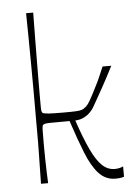

<svg xmlns="http://www.w3.org/2000/svg" viewBox="-53 -782 607 832"><g transform="rotate(-5 250.0 -366.0)"><path d="M92 2Q93 -50 93.5 -84Q94 -118 94.5 -139.5Q95 -161 95 -177Q95 -193 95 -208.5Q95 -224 95 -246Q95 -269 95 -309Q95 -349 95 -401.5Q95 -454 94.5 -512Q94 -570 93.5 -629Q93 -688 92 -740H123Q122 -684 121.5 -621Q121 -558 120.5 -498.5Q120 -439 120 -396Q120 -353 120 -339Q120 -320 121 -313.5Q122 -307 125 -304Q130 -300 150.5 -298.5Q171 -297 215 -297Q253 -297 271 -298Q289 -299 296.5 -302Q304 -305 310 -310Q321 -317 333.5 -339Q346 -361 358 -385Q371 -410 376.5 -422Q382 -434 387 -446Q392 -458 402 -481H440Q411 -424 391.5 -389.5Q372 -355 361.5 -336Q351 -317 345.5 -308Q340 -299 336 -295Q330 -287 319.5 -278.5Q309 -270 295 -264.5Q281 -259 264 -258Q291 -178 314.5 -128.5Q338 -79 362 -56.5Q386 -34 416 -34Q426 -34 435.5 -36Q445 -38 453 -42V3Q450 4 444 5.5Q438 7 431 7.5Q424 8 415 8Q373 8 343.5 -24Q314 -56 290 -116Q266 -176 239 -258Q176 -258 152.5 -257.5Q129 -257 124 -252Q120 -248 119.5 -236Q119 -224 119 -182Q119 -178 119 -156.5Q119 -135 119.5 -106Q120 -77 121 -47.5Q122 -18 123 2Z"/></g></svg>

Font: Ojuju Light
Style: Regular
Weight: 300
Designer: Chisaokwu Joboson, Mirko Velimirovic
Foundry: Udi Foundry
Version: Version 1.000